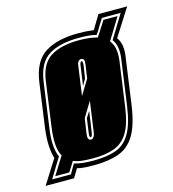

<svg xmlns="http://www.w3.org/2000/svg" viewBox="-128 -633 675 750"><g transform="rotate(-15 209.5 -257.5)"><path d="M-35 40 26 -57Q19 -79 17.5 -109Q16 -139 21 -178L46 -358Q58 -441 108 -472Q158 -503 242 -503Q260 -503 275 -502Q290 -501 304 -499L338 -555H454L384 -445Q396 -428 398.5 -407.5Q401 -387 396 -358L371 -179Q360 -101 335.5 -60Q311 -19 270 -4Q229 11 169 11Q151 11 133 10Q115 9 101 5L80 40ZM-4 22H72L94 -16Q111 -11 130.5 -9Q150 -7 172 -7Q226 -7 262.5 -20Q299 -33 321 -70.5Q343 -108 353 -179L378 -358Q387 -414 365 -442L423 -537H347L329 -508Q325 -500 320 -492.5Q315 -485 310 -478Q297 -482 279 -483.5Q261 -485 239 -485Q163 -485 118.5 -458Q74 -431 63 -358L38 -178Q26 -99 45 -58ZM11 13 56 -59Q35 -94 47 -178L72 -358Q82 -425 124 -450.5Q166 -476 238 -476Q282 -476 312 -467L351 -528H408L354 -440Q377 -412 370 -358L345 -179Q336 -112 315 -77Q294 -42 259 -29Q224 -16 173 -16Q149 -16 129 -18Q109 -20 93 -27L68 13ZM193 -262 230 -323 238 -376Q240 -393 237 -398Q232 -403 227 -403Q221 -403 216 -398Q211 -393 209 -376ZM207 -299 218 -376Q220 -394 226 -394Q232 -394 230 -376L222 -325ZM183 -89Q190 -89 194 -95Q199 -100 201 -116L218 -237L181 -176L172 -116Q168 -89 183 -89ZM185 -98Q178 -98 181 -116L189 -174L205 -199L193 -116Q190 -98 185 -98Z"/></g></svg>

Font: Alumni Sans Collegiate One
Style: Italic
Weight: 400
Italic angle: -8°
Designer: Robert E. Leuschke
Foundry: Robert E. Leuschke
Version: Version 1.100